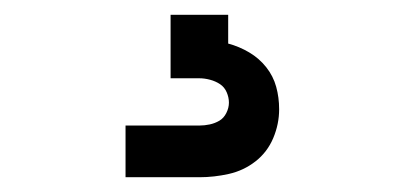

<svg xmlns="http://www.w3.org/2000/svg" viewBox="-20 -20 540 260"><path d="M150 220V150H250Q257 150 264 148.5Q271 147 277 143.5Q283 140 286.5 133Q290 126 290 119Q290 112 287 105Q284 98 278 94Q272 90 264.5 88Q257 86 250 86H211V0H289V39Q304 43 317.5 51Q331 59 340.5 71Q350 83 354 97.5Q358 112 358 128Q358 148 350 167Q342 186 326 198.5Q310 211 290 215.5Q270 220 250 220Z"/></svg>

Font: Iosevka Fixed Medium
Style: Regular
Weight: 500
Monospace: yes
Designer: Belleve Invis
Foundry: Belleve Invis
Version: Version 32.3.0